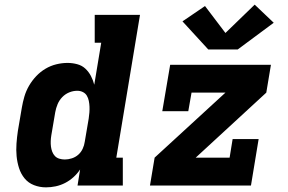

<svg xmlns="http://www.w3.org/2000/svg" viewBox="-20 -799 1240 827"><path d="M178 8Q151 8 126.5 -1.5Q102 -11 86 -30.5Q70 -50 62 -75Q54 -100 51.5 -126.5Q49 -153 51 -180.5Q53 -208 57 -235L74 -335Q78 -359 85 -383Q92 -407 105 -429.5Q118 -452 136 -471Q154 -490 176 -503Q198 -516 222.5 -522Q247 -528 271 -528Q292 -528 312.5 -522.5Q333 -517 347.5 -503.5Q362 -490 371.5 -472Q381 -454 386 -434L416 -615H388V-735H583L481 -120H509V0H314L325 -69Q313 -51 296.5 -36Q280 -21 260.5 -11Q241 -1 220 3.5Q199 8 178 8ZM259 -112Q274 -112 289.5 -117Q305 -122 317 -132.5Q329 -143 336 -158Q343 -173 345 -188L362 -288Q364 -301 365 -314Q366 -327 365.5 -339.5Q365 -352 362.5 -364.5Q360 -377 354 -387Q348 -397 337 -402.5Q326 -408 313 -408Q295 -408 278 -401Q261 -394 248 -380.5Q235 -367 228 -350Q221 -333 218 -316L201 -216Q199 -204 198.5 -191.5Q198 -179 199.5 -167.5Q201 -156 205 -145.5Q209 -135 216.5 -127Q224 -119 235.5 -115.5Q247 -112 259 -112ZM626 0 646 -120 951 -400H805L791 -320H679L713 -520H1147L1127 -400L823 -120H969L982 -200H1094L1061 0ZM877 -586 766 -707 863 -773 951 -657 1077 -779 1159 -701 1004 -586Z"/></svg>

Font: Iosevka Etoile Heavy Oblique
Style: Regular
Weight: 900
Italic angle: -9°
Designer: Belleve Invis
Foundry: Belleve Invis
Version: Version 15.5.2; ttfautohint (v1.8.4)